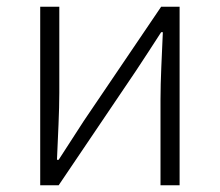

<svg xmlns="http://www.w3.org/2000/svg" viewBox="-20 -553 656 573"><path d="M100 0H155L386 -342C407 -374 440 -424 461 -457H466C463 -385 459 -316 459 -256V0H516V-533H461L230 -192L155 -76H150C153 -148 157 -219 157 -276V-533H100Z"/></svg>

Font: Spoqa Han Sans Neo Light
Style: Regular
Weight: 300
Designer: [Spoqa Han Sans Neo] Dong-huui Kim ___ Younghwa Kang ___ Yujin Lee ___ [Noto Sans] Ryoko NISHIZUKA ____ (kana & ideograp
Foundry: Spoqa (http://www.spoqa-han-sans.com)
Version: Version 1.100;hotconv 1.0.109;makeotfexe 2.5.65596